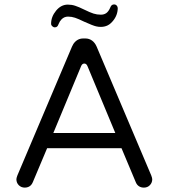

<svg xmlns="http://www.w3.org/2000/svg" viewBox="-20 -856 769 875"><path d="M378.4 -555.2 505.4 -250H223.1L350.1 -555.7Q355 -566.4 364.3 -566.4Q373.5 -566.4 378.4 -555.2ZM194.8 -180.7H533.7L599.1 -24.9Q604 -13.2 613.5 -7.1Q623 -1 635.7 -1Q652.3 -1 663.1 -12.2Q673.8 -23.4 673.8 -39.1Q673.8 -44.4 669.4 -56.2L420.4 -643.6Q412.6 -661.6 399.4 -671.1Q386.2 -680.7 369.1 -680.7H359.4Q331.5 -680.7 314.5 -655.8Q311 -650.4 308.1 -643.6L59.1 -56.2Q54.7 -44.4 54.7 -39.1Q54.7 -22.9 65.9 -11.7Q77.1 -1 92.8 -1Q109.9 -1 120.6 -11.7Q126 -17.1 129.4 -25.4ZM217.8 -736.8Q223.1 -731.4 230 -731.4Q236.8 -731.4 240.7 -735.4Q244.6 -739.3 246.6 -745.6Q250 -753.9 252.9 -758.3Q257.3 -764.6 260.7 -768.1Q272.9 -780.3 290 -780.3Q306.6 -780.3 322 -775.1Q337.4 -770 363.3 -757.3Q404.3 -738.8 418.5 -735.8Q428.7 -733.4 439.2 -733.4Q449.7 -733.4 458.5 -735.8Q478.5 -740.7 494.1 -759.8Q516.6 -786.6 516.6 -819.8Q515.6 -827.1 511.2 -831.5Q506.8 -835.9 500 -835.9Q493.2 -835.9 488.3 -831.5Q484.4 -827.1 481 -818.4Q474.1 -803.2 464.1 -796.1Q454.1 -789.1 439.5 -789.1Q421.9 -789.1 406 -794.2Q390.1 -799.3 364.3 -812Q338.4 -824.7 322.5 -829.8Q306.6 -835 289.1 -835Q258.3 -835 235.6 -807.4Q212.9 -779.8 212.9 -748Q212.9 -743.7 214.4 -741.2Q215.8 -738.8 217.8 -736.8Z"/></svg>

Font: YuPearl-Light
Style: Light
Weight: 300
Designer: Max Yao
Foundry: Max-Everyday
Version: Version 1.011; ttfautohint (v1.8.3)